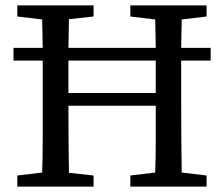

<svg xmlns="http://www.w3.org/2000/svg" viewBox="-20 -690 829 710"><path d="M233 -360V-346H556V-360Q556 -386 556 -412.5Q556 -439 556 -466H233Q233 -440 233 -413Q233 -386 233 -360ZM462 -629V-670H744V-629L652 -618Q651 -593 651 -566Q651 -539 650 -513H759V-466H650Q650 -439 650 -412.5Q650 -386 650 -359V-310Q650 -246 650.5 -181.5Q651 -117 652 -52L744 -41V0H462V-41L554 -52Q556 -109 556 -170Q556 -231 556 -299H233Q233 -232 233.5 -171Q234 -110 235 -51L326 -41V0H44V-41L136 -52Q138 -115 138 -180Q138 -245 138 -310V-359Q138 -386 138 -412.5Q138 -439 138 -466H30V-513H138Q137 -539 137 -565.5Q137 -592 136 -618L44 -629V-670H326V-629L235 -619Q234 -593 234 -566Q234 -539 233 -513H556Q555 -539 555 -565.5Q555 -592 554 -618Z"/></svg>

Font: Source Serif 4
Style: Regular
Weight: 400
Designer: Frank Grießhammer
Foundry: Adobe
Version: Version 4.005;hotconv 1.1.0;makeotfexe 2.6.0